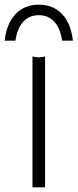

<svg xmlns="http://www.w3.org/2000/svg" viewBox="-59 -802 332 822"><path d="M253 -628H207Q199 -681 173.5 -709Q148 -737 107 -737Q66 -737 40.5 -709Q15 -681 7 -628H-39Q-31 -701 7.5 -741.5Q46 -782 107 -782Q169 -782 207 -741.5Q245 -701 253 -628ZM80 -560 107 -556 134 -560V0H80Z"/></svg>

Font: Bounded
Style: Regular
Weight: 200
Designer: Vlad Churkin
Version: Version 1.0